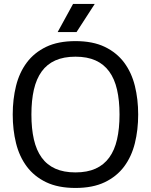

<svg xmlns="http://www.w3.org/2000/svg" viewBox="-20 -933 758 964"><path d="M43.9 -357.9Q43.9 -434.6 60.5 -501.7Q77.1 -568.8 114.5 -618.9Q151.9 -668.9 211.9 -697.8Q272 -726.6 358.9 -726.6Q445.8 -726.6 505.9 -697.8Q565.9 -668.9 603.3 -618.9Q640.6 -568.8 657.2 -501.7Q673.8 -434.6 673.8 -357.9Q673.8 -281.2 657.2 -214.1Q640.6 -147 603.3 -96.9Q565.9 -46.9 505.9 -18.1Q445.8 10.7 358.9 10.7Q272 10.7 211.9 -18.1Q151.9 -46.9 114.5 -96.9Q77.1 -147 60.5 -214.1Q43.9 -281.2 43.9 -357.9ZM137.7 -357.9Q137.7 -287.1 150.1 -232.9Q162.6 -178.7 189.2 -141.8Q215.8 -105 257.8 -86.2Q299.8 -67.4 358.9 -67.4Q418 -67.4 459.7 -86.2Q501.5 -105 528.3 -141.8Q555.2 -178.7 567.6 -232.9Q580.1 -287.1 580.1 -357.9Q580.1 -428.7 567.6 -482.9Q555.2 -537.1 528.3 -574Q501.5 -610.8 459.7 -629.6Q418 -648.4 358.9 -648.4Q299.8 -648.4 257.8 -629.6Q215.8 -610.8 189.2 -574Q162.6 -537.1 150.1 -482.9Q137.7 -428.7 137.7 -357.9ZM346.7 -913.1H455.6L364.3 -772H269.5Z"/></svg>

Font: Arian AMU
Style: Regular
Weight: 400
Designer: Ruben Hakobyan (Tarumian)
Foundry: Ruben Hakobyan (Tarumian)
Version: Version 4.003